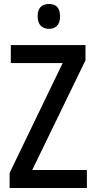

<svg xmlns="http://www.w3.org/2000/svg" viewBox="-20 -939 479 959"><path d="M414 0H28V-75L293 -624H34V-714H407V-638L141 -90H414ZM225 -919Q280 -919 280 -857Q280 -826 265 -810.5Q250 -795 225 -795Q199 -795 183.5 -810.5Q168 -826 168 -857Q168 -919 225 -919Z"/></svg>

Font: Noto Sans Myanmar Condensed Medium
Style: Regular
Weight: 500
Width: 3
Designer: Monotype Design Team
Foundry: Monotype Imaging Inc.
Version: Version 2.107; ttfautohint (v1.8.4.7-5d5b)